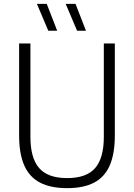

<svg xmlns="http://www.w3.org/2000/svg" viewBox="-20 -965 694 994"><path d="M327.5 9Q241.5 9 186.5 -20Q131.5 -49 105.2 -109.5Q79 -170 79 -263.5V-740H137.5V-256Q137.5 -146.5 182.8 -94.8Q228 -43 327.5 -43Q427.5 -43 472.5 -94.8Q517.5 -146.5 517.5 -256V-740H574.5V-263.5Q574.5 -170 548.5 -109.5Q522.5 -49 468 -20Q413.5 9 327.5 9ZM379 -806 320 -945H371L425 -806ZM230 -806 171 -945H222L276 -806Z"/></svg>

Font: Encode Sans SemiCondensed Light
Style: Regular
Weight: 300
Width: 4
Designer: Multiple Designers
Foundry: Impallari Type
Version: Version 3.002